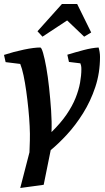

<svg xmlns="http://www.w3.org/2000/svg" viewBox="-25 -750 523 958"><path d="M76 188 122 10 124 -49Q125 -80 123 -121Q121 -162 116.5 -207Q112 -252 106 -295Q100 -338 92.5 -373.5Q85 -409 76 -431L3 -440L-5 -476Q44 -492 94.5 -502.5Q145 -513 176 -513Q182 -513 190 -485.5Q198 -458 206 -413Q214 -368 220 -312.5Q226 -257 230 -199.5Q234 -142 232 -91Q278 -136 307 -178.5Q336 -221 352 -261Q368 -301 374.5 -337.5Q381 -374 381 -405Q381 -416 379.5 -422.5Q378 -429 376 -434L319 -441L311 -477Q350 -489 391.5 -500Q433 -511 467 -513Q470 -503 472 -490.5Q474 -478 474 -466Q474 -386 450.5 -315.5Q427 -245 389.5 -185Q352 -125 309 -78.5Q266 -32 228 -1L193 172ZM187 -567 162 -594 284 -730H360L430 -588L395 -567L310 -648Z"/></svg>

Font: Manuale SemiBold
Style: Italic
Weight: 600
Italic angle: -11°
Designer: Eduardo Tunni / Pablo Cosgaya
Foundry: Eduardo Tunni / Pablo Cosgaya
Version: Version 1.002